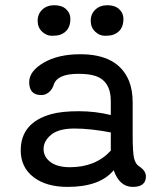

<svg xmlns="http://www.w3.org/2000/svg" viewBox="-20 -715 623 742"><path d="M408.2 -203.1Q329.1 -218.3 267.8 -218.3Q206.5 -218.3 177.5 -194.1Q148.4 -169.9 148.4 -139.2Q148.4 -108.4 175.3 -88.6Q202.1 -68.8 250.5 -68.8Q349.6 -68.8 408.2 -132.8ZM419.4 -57.1Q365.7 7.3 241.2 7.3Q158.2 7.3 109.1 -30.8Q60.1 -68.8 60.1 -133.8Q60.1 -241.7 179.7 -274.4Q220.2 -285.2 284.4 -285.2Q348.6 -285.2 408.2 -270.5V-324.2Q408.2 -404.8 343.8 -422.9Q320.8 -429.7 282.2 -429.7Q199.7 -429.7 187 -385.7Q179.2 -362.3 159.2 -352.1Q150.4 -347.7 139.2 -347.7Q92.8 -347.7 92.8 -397.5Q92.8 -439.9 148.7 -472.7Q204.6 -505.4 290.5 -505.4Q436 -505.4 478.5 -402.3Q492.7 -367.2 492.7 -319.3V-192.9Q492.7 -126.5 498 -103.8Q503.4 -81.1 518.1 -71.8Q543.9 -55.2 543.9 -33.2Q543.9 7.3 492.9 7.3Q441.9 7.3 419.4 -57.1ZM252 -642.1Q252 -594.7 211.9 -580.6Q200.7 -576.7 180.2 -576.7Q159.7 -576.7 142.6 -592.8Q125.5 -608.9 125.5 -634.8Q125.5 -660.6 143.3 -677.7Q161.1 -694.8 190.2 -694.8Q219.2 -694.8 235.6 -679.4Q252 -664.1 252 -642.1ZM457 -642.1Q457 -594.7 417 -580.6Q405.8 -576.7 385.3 -576.7Q364.7 -576.7 347.7 -592.8Q330.6 -608.9 330.6 -634.8Q330.6 -660.6 348.4 -677.7Q366.2 -694.8 395.3 -694.8Q424.3 -694.8 440.7 -679.4Q457 -664.1 457 -642.1Z"/></svg>

Font: Oldenburg
Style: Regular
Weight: 400
Designer: Nicole Fally
Foundry: Nicole Fally
Version: Version 1.001